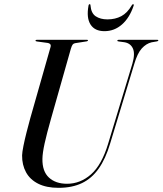

<svg xmlns="http://www.w3.org/2000/svg" viewBox="-20 -891 780 921"><path d="M498.5 -201 615 -585.5Q629 -634 617.2 -659Q605.5 -684 576 -688.5L550 -692Q545.5 -692.5 544.2 -693.5Q543 -694.5 543 -696.5Q543 -698 544.5 -699Q546 -700 548.5 -700H735Q737.5 -700 738.5 -699.2Q739.5 -698.5 739.5 -697Q739.5 -695.5 738.2 -694.5Q737 -693.5 733 -692.5L707 -688Q681.5 -682 660.2 -658.8Q639 -635.5 624 -584L508.5 -203Q486.5 -129 453.2 -82Q420 -35 372.8 -12.5Q325.5 10 261 10Q202.5 10 163.2 -9.8Q124 -29.5 104.8 -64.8Q85.5 -100 86 -146Q86.5 -161.5 92.5 -191.5Q98.5 -221.5 107.5 -256.8Q116.5 -292 125 -323L222.5 -665.5Q225 -674.5 220.8 -679.2Q216.5 -684 209 -685L157.5 -692Q153.5 -692.5 152 -693.5Q150.5 -694.5 150.5 -696.5Q150.5 -698 152 -699Q153.5 -700 156 -700H398Q402 -700 402 -697Q402 -695.5 400.8 -694.5Q399.5 -693.5 395.5 -692.5L341 -684Q333.5 -683 329 -677.8Q324.5 -672.5 320 -657.5L225 -322.5Q204 -248.5 194 -203Q184 -157.5 183.5 -129Q182.5 -69 214.8 -39.2Q247 -9.5 301.5 -9.5Q365.5 -9.5 416.8 -54.8Q468 -100 498.5 -201ZM495.5 -798Q533 -798 562 -813.5Q591 -829 612 -865.5Q614 -868.5 615.5 -869.8Q617 -871 618.5 -871Q620.5 -871 621.2 -869Q622 -867 621 -863.5Q601.5 -805.5 565 -773.5Q528.5 -741.5 481 -741.5Q434.5 -741.5 414.2 -773.5Q394 -805.5 404.5 -863.5Q405 -867 406.5 -869Q408 -871 410 -871Q411.5 -871 412.8 -869.8Q414 -868.5 414 -865.5Q417 -827.5 439.2 -812.8Q461.5 -798 495.5 -798Z"/></svg>

Font: Fraunces 120pt
Style: Italic
Weight: 400
Italic angle: -16°
Version: Version 1.000;[b76b70a41]